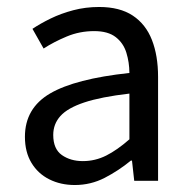

<svg xmlns="http://www.w3.org/2000/svg" viewBox="-20 -518 544 550"><path d="M194.3 12Q153.6 12 121.2 -4.3Q88.8 -20.5 70.1 -51.5Q51.4 -82.4 51.4 -126.2Q51.4 -208 123.4 -250.2Q195.4 -292.3 350.7 -309Q350.5 -339.5 342 -367Q333.5 -394.6 311.5 -411.7Q289.4 -428.9 249.9 -428.9Q208.1 -428.9 171.1 -413.4Q134 -397.9 104.9 -379L73 -435.4Q95.3 -450.4 125 -464.9Q154.7 -479.4 189.9 -488.7Q225.1 -498 264.1 -498Q323.2 -498 360.4 -473.3Q397.6 -448.6 415.2 -403.6Q432.8 -358.6 432.8 -297.7V0H364.5L358.1 -57.9H354.8Q319.7 -29.1 279.8 -8.5Q239.9 12 194.3 12ZM217.2 -56.5Q252.6 -56.5 284.1 -72.3Q315.6 -88.1 350.7 -118.9V-249.9Q269 -240.4 221.3 -224.5Q173.6 -208.6 153 -185.6Q132.5 -162.7 132.5 -131.5Q132.5 -91.2 157.3 -73.8Q182.1 -56.5 217.2 -56.5Z"/></svg>

Font: Source Sans 3 VF
Style: Regular
Weight: 200
Designer: Paul D. Hunt
Foundry: Adobe
Version: Version 3.046;hotconv 1.0.118;makeotfexe 2.5.65603